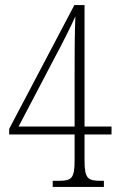

<svg xmlns="http://www.w3.org/2000/svg" viewBox="-20 -734 469 754"><path d="M187 0H388V-24H375C325 -24 312 -33 312 -104V-206H418V-237H312V-714H272L16 -228V-206H273V-104C273 -33 261 -24 211 -24H187ZM53 -237 194 -506C217 -548 267 -647 276 -670C273 -607 273 -502 273 -444V-237Z"/></svg>

Font: Noto Serif Armenian ExtraCondensed ExtraLight
Style: Regular
Weight: 200
Width: 2
Designer: Monotype Design Team
Foundry: Monotype Imaging Inc.
Version: Version 2.008